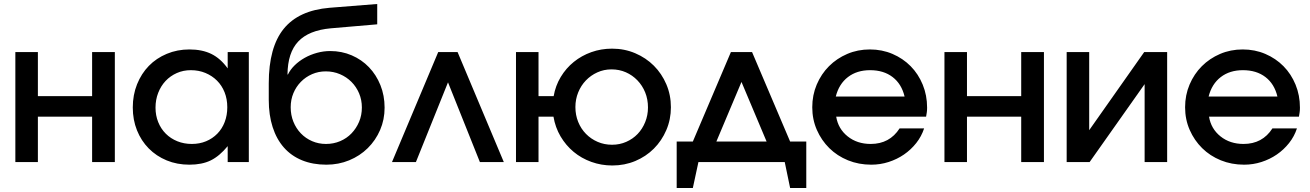

<svg xmlns="http://www.w3.org/2000/svg" viewBox="-20 -813 6570 963"><path d="M57 -552H170V-331H442V-552H556V0H442V-228H170V0H57Z M646 -274Q646 -337 667.5 -390.5Q689 -444 726.5 -482.5Q764 -521 816.5 -543Q869 -565 930 -565Q994 -565 1040 -542.5Q1086 -520 1122 -470V-552H1228V0H1122V-80Q1081 -30 1037 -8.5Q993 13 930 13Q868 13 816 -8.5Q764 -30 726 -68.5Q688 -107 667 -159.5Q646 -212 646 -274ZM760 -273Q760 -234 773.5 -200.5Q787 -167 811.5 -142.5Q836 -118 869.5 -104.5Q903 -91 942 -91Q981 -91 1013.5 -104.5Q1046 -118 1070 -142.5Q1094 -167 1107 -201Q1120 -235 1120 -275Q1120 -316 1106.5 -350Q1093 -384 1068.5 -408.5Q1044 -433 1010.5 -447Q977 -461 937 -461Q899 -461 866.5 -446.5Q834 -432 810.5 -407Q787 -382 773.5 -347.5Q760 -313 760 -273Z M1424 -439Q1436 -464 1458 -485.5Q1480 -507 1508.5 -523Q1537 -539 1570 -548Q1603 -557 1636 -557Q1694 -557 1744 -535.5Q1794 -514 1830.5 -476Q1867 -438 1888 -386Q1909 -334 1909 -273Q1909 -213 1886.5 -161Q1864 -109 1824.5 -70Q1785 -31 1731.5 -9Q1678 13 1617 13Q1549 13 1495 -9Q1441 -31 1404 -73Q1367 -115 1347.5 -175.5Q1328 -236 1328 -312V-395Q1328 -576 1403 -668.5Q1478 -761 1633 -774L1872 -793V-691L1639 -671Q1529 -661 1476 -605Q1423 -549 1422 -440ZM1615 -91Q1653 -91 1686 -105Q1719 -119 1743 -144Q1767 -169 1781 -202Q1795 -235 1795 -274Q1795 -312 1781 -345Q1767 -378 1742.5 -402.5Q1718 -427 1685 -441Q1652 -455 1614 -455Q1577 -455 1545 -441Q1513 -427 1489 -402.5Q1465 -378 1451.5 -345.5Q1438 -313 1438 -275Q1438 -236 1451.5 -202.5Q1465 -169 1489 -144Q1513 -119 1545.5 -105Q1578 -91 1615 -91Z M2178 -552H2275L2507 0H2387L2227 -400L2066 0H1946Z M3050 -87Q3088 -87 3121 -101.5Q3154 -116 3178 -141Q3202 -166 3216 -200.5Q3230 -235 3230 -274Q3230 -315 3216 -349.5Q3202 -384 3177 -410Q3152 -436 3119 -450.5Q3086 -465 3047 -465Q3009 -465 2976 -450Q2943 -435 2918.5 -409.5Q2894 -384 2880 -349.5Q2866 -315 2866 -276Q2866 -236 2880 -201.5Q2894 -167 2919 -141.5Q2944 -116 2977.5 -101.5Q3011 -87 3050 -87ZM2568 -552H2681V-331H2757Q2766 -383 2792.5 -427Q2819 -471 2858 -502.5Q2897 -534 2946 -551.5Q2995 -569 3050 -569Q3112 -569 3166 -546Q3220 -523 3259.5 -483.5Q3299 -444 3322 -390.5Q3345 -337 3345 -275Q3345 -214 3322 -160.5Q3299 -107 3259.5 -67.5Q3220 -28 3166.5 -5.5Q3113 17 3051 17Q2996 17 2946 -1Q2896 -19 2857 -51.5Q2818 -84 2791.5 -129Q2765 -174 2756 -228H2681V0H2568Z M3374 -103H3455L3646 -552H3752L3943 -103H4024V130H3943L3916 0H3483L3455 130H3374ZM3825 -103 3699 -402 3573 -103Z M4615 -169Q4602 -129 4575.5 -95.5Q4549 -62 4514 -38Q4479 -14 4437 -0.5Q4395 13 4350 13Q4287 13 4233 -9Q4179 -31 4139.5 -70Q4100 -109 4077 -161.5Q4054 -214 4054 -275Q4054 -336 4076.5 -389Q4099 -442 4138 -481Q4177 -520 4229.5 -542.5Q4282 -565 4343 -565Q4404 -565 4456.5 -542.5Q4509 -520 4547.5 -481Q4586 -442 4608 -388.5Q4630 -335 4630 -273Q4630 -259 4628.5 -249.5Q4627 -240 4625 -228H4174Q4184 -167 4231.5 -129Q4279 -91 4347 -91Q4442 -91 4492 -169ZM4517 -329Q4502 -392 4457 -426.5Q4412 -461 4344 -461Q4278 -461 4233 -426.5Q4188 -392 4172 -329Z M4717 -552H4830V-331H5102V-552H5216V0H5102V-228H4830V0H4717Z M5330 -552H5443V-160L5719 -552H5834V0H5721V-391L5445 0H5330Z M6485 -169Q6472 -129 6445.5 -95.5Q6419 -62 6384 -38Q6349 -14 6307 -0.5Q6265 13 6220 13Q6157 13 6103 -9Q6049 -31 6009.5 -70Q5970 -109 5947 -161.5Q5924 -214 5924 -275Q5924 -336 5946.5 -389Q5969 -442 6008 -481Q6047 -520 6099.5 -542.5Q6152 -565 6213 -565Q6274 -565 6326.5 -542.5Q6379 -520 6417.5 -481Q6456 -442 6478 -388.5Q6500 -335 6500 -273Q6500 -259 6498.5 -249.5Q6497 -240 6495 -228H6044Q6054 -167 6101.5 -129Q6149 -91 6217 -91Q6312 -91 6362 -169ZM6387 -329Q6372 -392 6327 -426.5Q6282 -461 6214 -461Q6148 -461 6103 -426.5Q6058 -392 6042 -329Z"/></svg>

Font: Involve SemiBold
Style: Regular
Weight: 600
Designer: Stefan Peev
Foundry: Context Ltd.
Version: Version 1.001